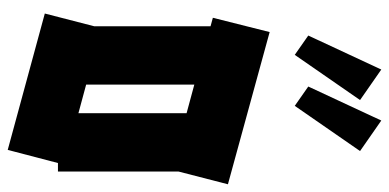

<svg xmlns="http://www.w3.org/2000/svg" viewBox="-275 -688 1007 497"><g transform="rotate(90 228.5 -439.5)"><path d="M48 -180V-481L26 -487L63 -634L457 -526L424 -398V-86H402L368 44L15 -52ZM199 -159 273 -139V-419L199 -439ZM254 -699 204 -734 292 -923 371 -868ZM122 -699 72 -734 160 -923 239 -868Z"/></g></svg>

Font: Blaka
Style: Regular
Weight: 400
Designer: Mohamed Gaber
Foundry: Kief Type Foundry
Version: Version 1.003; ttfautohint (v1.8.4.7-5d5b)